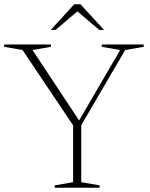

<svg xmlns="http://www.w3.org/2000/svg" viewBox="-20 -878 702 898"><path d="M85.5 -644 -0.5 -659V-670H218V-659L132 -644L350 -314.5L542 -644L456 -659V-670H652V-659L565.5 -644L360 -292.5V-26L446 -11V0H236V-11L322 -26V-291.5ZM444 -738 342 -825 240 -738H217.5L327 -858H356.5L466.5 -738Z"/></svg>

Font: Newsreader 16pt ExtraLight
Style: Regular
Weight: 275
Designer: Hugues Gentile
Foundry: Production Type
Version: Version 1.003; ttfautohint (v1.8.3)